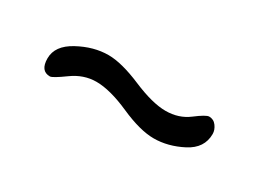

<svg xmlns="http://www.w3.org/2000/svg" viewBox="-22 -422 444 329"><g transform="rotate(30 200.5 -257.5)"><path d="M139 -250Q114 -250 92 -234Q70 -218 65 -218Q46 -218 46 -243Q46 -268 75.5 -284Q105 -300 134 -300Q160 -300 200 -283Q240 -266 266 -266Q292 -266 311 -280.5Q330 -295 336 -295Q345 -295 350.5 -287.5Q356 -280 356 -272Q356 -244 328 -229.5Q300 -215 272 -215Q245 -215 205.5 -232.5Q166 -250 139 -250Z"/></g></svg>

Font: Dosis
Style: Regular
Weight: 400
Designer: Edgar Tolentino, Pablo Impallari, Igino Marini
Foundry: Edgar Tolentino, Pablo Impallari, Igino Marini
Version: Version 1.007